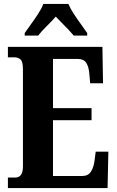

<svg xmlns="http://www.w3.org/2000/svg" viewBox="-20 -951 590 971"><path d="M20 0V-53H57Q96 -53 96 -109V-600Q96 -640 83.5 -650.5Q71 -661 55 -661H20V-714H498L501 -530H436L432 -576Q429 -614 416 -633.5Q403 -653 373 -653H248V-404H443V-343H248V-61H396Q426 -61 440 -83Q454 -105 458 -138L464 -184H528L524 0ZM105 -784Q118 -803 137 -829Q156 -855 173.5 -882Q191 -909 199 -931H326Q335 -909 352.5 -882Q370 -855 389 -829Q408 -803 421 -784V-771H353Q344 -782 327.5 -799.5Q311 -817 293 -835Q275 -853 262 -867Q243 -845 215.5 -818Q188 -791 173 -771H105Z"/></svg>

Font: Noto Serif Tamil ExtraCondensed ExtraBold
Style: Italic
Weight: 800
Width: 2
Italic angle: -12°
Designer: Indian Type Foundry, Tom Grace, and the Monotype Design Team
Foundry: Monotype Imaging Inc.
Version: Version 2.003; ttfautohint (v1.8.4.7-5d5b)